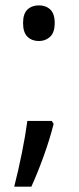

<svg xmlns="http://www.w3.org/2000/svg" viewBox="-20 -566 293 716"><path d="M66 -480Q66 -515 82.5 -530.5Q99 -546 125 -546Q151 -546 167.5 -530.5Q184 -515 184 -480Q184 -445 167 -429Q150 -413 125 -413Q99 -413 82.5 -429Q66 -445 66 -480ZM180 -104Q166 -48 143.5 14.5Q121 77 97 130H33Q48 72 61.5 5Q75 -62 82 -115H173Z"/></svg>

Font: Noto Sans Thai SemCond
Style: Regular
Weight: 400
Width: 4
Designer: Monotype Design Team
Foundry: Monotype Imaging Inc.
Version: Version 2.002; ttfautohint (v1.8.4.7-5d5b)